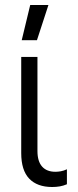

<svg xmlns="http://www.w3.org/2000/svg" viewBox="-20 -739 311 769"><path d="M189 10Q129 10 97 -23.5Q65 -57 65 -126V-511H130V-134Q130 -93 148.5 -72Q167 -51 202 -51Q212 -51 223.5 -53Q235 -55 248 -61V-1Q234 5 219.5 7.5Q205 10 189 10ZM67 -578 101 -719H174L128 -578Z"/></svg>

Font: TikTok Sans 24pt Light
Style: Regular
Weight: 300
Version: Version 4.000